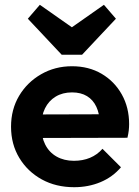

<svg xmlns="http://www.w3.org/2000/svg" viewBox="-20 -770 581 800"><path d="M289 10Q213 10 154 -22.5Q95 -55 60.5 -112Q26 -169 26 -242Q26 -314 59.5 -370.5Q93 -427 151 -460.5Q209 -494 280 -494Q350 -494 403.5 -462.5Q457 -431 487.5 -376.5Q518 -322 518 -253Q518 -240 516.5 -226.5Q515 -213 511 -196L105 -195V-293L450 -294L397 -253Q395 -296 381.5 -325Q368 -354 342.5 -369.5Q317 -385 280 -385Q241 -385 212 -367.5Q183 -350 167.5 -318.5Q152 -287 152 -244Q152 -200 168.5 -167.5Q185 -135 216 -117.5Q247 -100 288 -100Q325 -100 355 -112.5Q385 -125 407 -150L484 -73Q449 -32 398.5 -11Q348 10 289 10ZM413 -750 463 -692 322 -542H237L96 -692L146 -750L327 -623H232Z"/></svg>

Font: Outfit Thin SemiBold
Style: Regular
Weight: 600
Version: Version 1.100;gftools[0.9.27]